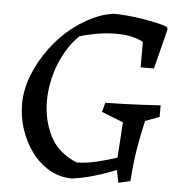

<svg xmlns="http://www.w3.org/2000/svg" viewBox="-49 -700 726 760"><g transform="rotate(5 313.5 -319.5)"><path d="M449 13 439 -37Q409 -25 380.5 -15.5Q352 -6 323.5 1Q295 8 265 12Q215 12 174 -12Q133 -36 103.5 -76Q74 -116 58 -165Q42 -214 42 -265Q42 -321 64.5 -379Q87 -437 126 -489.5Q165 -542 214 -580Q239 -599 265.5 -614Q292 -629 319.5 -639Q347 -649 375 -652Q395 -652 424.5 -649.5Q454 -647 485 -642Q516 -637 543.5 -631Q571 -625 587 -618L590 -609L550 -450H497V-551Q482 -559 466 -564Q450 -569 431 -571.5Q412 -574 387 -574Q350 -574 309 -566.5Q268 -559 245 -551Q220 -528 200.5 -497Q181 -466 167 -430.5Q153 -395 146 -358Q139 -321 139 -286Q139 -210 170.5 -147Q202 -84 277 -53Q315 -53 356.5 -63Q398 -73 437 -86L446 -227L360 -261L370 -298Q415 -299 450.5 -300Q486 -301 519 -303Q552 -305 589 -307V-261L533 -240Q524 -201 517 -163.5Q510 -126 505 -92Q501 -61 499 -38Q497 -15 496 2Z"/></g></svg>

Font: Labrada
Style: Italic
Weight: 400
Italic angle: -7°
Designer: Mercedes Jáuregui
Foundry: Omnibus-Type Team
Version: Version 1.000